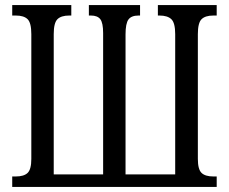

<svg xmlns="http://www.w3.org/2000/svg" viewBox="-20 -734 899 754"><path d="M28 -41H42Q74 -41 88.5 -55Q103 -69 103 -110V-600Q103 -644 88.5 -658.5Q74 -673 42 -673H28V-714H260V-673H252Q220 -673 205.5 -658.5Q191 -644 191 -600V-49H385V-604Q385 -644 374 -658.5Q363 -673 337 -673H329V-714H530V-673H524Q496 -673 484.5 -657.5Q473 -642 473 -599V-49H668V-600Q668 -644 653 -658.5Q638 -673 606 -673H600V-714H831V-673H818Q786 -673 771.5 -658.5Q757 -644 757 -600V-110Q757 -69 771.5 -55Q786 -41 818 -41H831V0H28Z"/></svg>

Font: Noto Serif Cond
Style: Regular
Weight: 400
Width: 3
Designer: Monotype Design Team
Foundry: Monotype Imaging Inc.
Version: Version 1.001